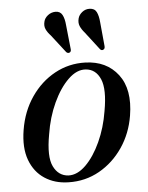

<svg xmlns="http://www.w3.org/2000/svg" viewBox="-50 -709 584 760"><g transform="rotate(-5 242.0 -329.5)"><path d="M298.5 -457Q383 -454.5 428.5 -395Q474 -335.5 457 -232Q445.5 -162 408 -107Q370.5 -52 314.8 -20.5Q259 11 192 9.5Q137.5 8.5 97.5 -17.8Q57.5 -44 39.2 -93.2Q21 -142.5 32.5 -212.5Q44.5 -286 83 -342Q121.5 -398 177.5 -428.5Q233.5 -459 298.5 -457ZM193.5 -17.5Q229 -16 262.8 -49.2Q296.5 -82.5 322 -138Q347.5 -193.5 358 -259Q373.5 -344.5 355.8 -385.5Q338 -426.5 298.5 -429.5Q263 -432.5 228.8 -399.5Q194.5 -366.5 168.2 -310Q142 -253.5 131.5 -186Q115.5 -98.5 134.8 -59.2Q154 -20 193.5 -17.5ZM371.5 -610.5 380.5 -515.5Q381.5 -505.5 375.5 -502Q368.5 -497.5 362 -504L307 -575.5Q295 -589 289.2 -602.8Q283.5 -616.5 288 -633.5Q291.5 -647 304.5 -657.5Q317.5 -668 334.5 -667.5Q354 -667 361.8 -651.8Q369.5 -636.5 371.5 -610.5ZM236 -611.5 246 -516Q247.5 -506.5 242 -502.5Q234.5 -498 227.5 -504.5L172.5 -575.5Q160 -588.5 153.8 -602Q147.5 -615.5 152 -632.5Q155 -646 168 -656.5Q181 -667 198.5 -667.5Q217.5 -667.5 225.8 -652.2Q234 -637 236 -611.5Z"/></g></svg>

Font: Fraunces 72pt S000
Style: Italic
Weight: 400
Italic angle: -16°
Version: Version 1.000; ttfautohint (v1.8.3)